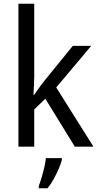

<svg xmlns="http://www.w3.org/2000/svg" viewBox="-20 -780 525 1021"><path d="M162 -370Q162 -350 160.5 -324Q159 -298 158 -276H162Q168 -285 177.5 -298.5Q187 -312 197 -325.5Q207 -339 215 -349L367 -536H465L279 -315L477 0H378L221 -255L162 -198V0H78V-760H162ZM309 70Q304 91 292 118.5Q280 146 265 173Q250 200 233 221H186V209Q193 192 201 165Q209 138 215.5 110Q222 82 224 61H309Z"/></svg>

Font: Noto Sans Khmer SemiCondensed
Style: Regular
Weight: 400
Width: 4
Designer: Danh Hong and the Monotype Design Team
Foundry: Monotype Imaging Inc.
Version: Version 2.004